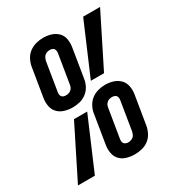

<svg xmlns="http://www.w3.org/2000/svg" viewBox="-201 -860 911 983"><g transform="rotate(-30 254.5 -368.0)"><path d="M154 -359Q130 -359 107 -366Q84 -373 68.5 -389Q53 -405 48.5 -428.5Q44 -452 48 -476L76 -647Q80 -668 90.5 -687.5Q101 -707 119 -720Q137 -733 158 -738.5Q179 -744 200 -744Q224 -744 246.5 -737Q269 -730 285 -714Q301 -698 305 -674.5Q309 -651 305 -627L277 -455Q274 -435 263.5 -415.5Q253 -396 235 -382.5Q217 -369 196 -364Q175 -359 154 -359ZM302 -431 432 -735H532L380 -431ZM155 -430Q155 -430 155 -430Q155 -430 156 -430Q163 -430 170.5 -432Q178 -434 184.5 -439.5Q191 -445 194.5 -452Q198 -459 199 -467L227 -638Q228 -645 227 -652Q226 -659 222 -664Q218 -669 211.5 -671Q205 -673 198 -673Q190 -673 182.5 -670.5Q175 -668 169 -663Q163 -658 159.5 -650.5Q156 -643 154 -636L126 -464Q125 -458 126 -451Q127 -444 131 -439Q135 -434 141.5 -432Q148 -430 155 -430ZM310 8Q286 8 263 1.5Q240 -5 224.5 -21Q209 -37 204.5 -60.5Q200 -84 204 -108L232 -280Q235 -300 246 -320Q257 -340 274.5 -353Q292 -366 313 -371.5Q334 -377 355 -377Q380 -377 402.5 -369.5Q425 -362 440.5 -346Q456 -330 460.5 -306.5Q465 -283 461 -259L433 -88Q429 -67 418.5 -47.5Q408 -28 390.5 -15Q373 -2 351.5 3Q330 8 310 8ZM311 -62Q311 -62 311 -62Q311 -62 311 -62Q319 -62 326.5 -64.5Q334 -67 340.5 -72Q347 -77 350 -84.5Q353 -92 355 -99L383 -271Q384 -277 383 -284Q382 -291 378 -296Q374 -301 367 -303Q360 -305 353 -305Q346 -305 338.5 -303Q331 -301 324.5 -295.5Q318 -290 314.5 -283Q311 -276 310 -268L282 -97Q281 -90 282 -83Q283 -76 287 -71.5Q291 -67 297.5 -64.5Q304 -62 311 -62ZM-23 0 129 -304H207L77 0Z"/></g></svg>

Font: Iosevka Slab Medium Oblique
Style: Regular
Weight: 500
Italic angle: -9°
Monospace: yes
Designer: Belleve Invis
Foundry: Belleve Invis
Version: Version 11.1.1; ttfautohint (v1.8.3)